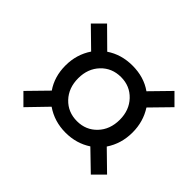

<svg xmlns="http://www.w3.org/2000/svg" viewBox="-126 -755 852 852"><g transform="rotate(45 300.0 -328.5)"><path d="M529 -329Q529 -259 492 -204L581 -117L530 -66L440 -153Q387 -118 319 -118Q249 -118 194 -156L107 -66L56 -117L144 -207Q108 -259 108 -329Q108 -398 145 -453L56 -540L107 -591L196 -503Q249 -539 319 -539Q391 -539 443 -502L530 -591L581 -540L494 -451Q529 -397 529 -329ZM319 -190Q375 -190 412 -229Q449 -268 449 -329Q449 -389 412 -428Q375 -467 319 -467Q262 -467 225 -428Q188 -389 188 -329Q188 -268 225 -229Q262 -190 319 -190Z"/></g></svg>

Font: Elaine Sans
Style: Italic
Weight: 400
Italic angle: -13°
Designer: Wei Huang
Foundry: Wei Huang
Version: Version 2.001;December 24, 2019;FontCreator 12.0.0.2547 64-b